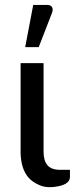

<svg xmlns="http://www.w3.org/2000/svg" viewBox="-20 -769 310 796"><path d="M65.4 -507.3H160.6V-140.6Q160.6 -103.5 176.3 -84.5Q191.9 -65.4 228 -64.9H270V-35.6Q270 -6.8 223.1 2.9Q176.3 12.7 144.5 -1Q113.3 -14.6 97.7 -33.2Q66.9 -69.3 65.4 -135.7ZM176.3 -748.5Q190.4 -748.5 195.8 -739.3Q201.2 -730 195.3 -714.8L140.6 -573.7H84.5L117.7 -748.5Z"/></svg>

Font: Lato-Medium
Style: Regular
Weight: 500
Designer: Lukasz Dziedzic
Foundry: tyPoland Lukasz Dziedzic
Version: Version 2.006; 2014-01-15